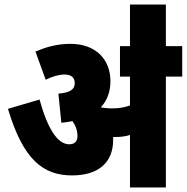

<svg xmlns="http://www.w3.org/2000/svg" viewBox="-20 -825 822 845"><path d="M478 -210C478 -214 478 -218 478 -222C481 -222 484 -222 486 -222C508 -222 531 -224 552 -231V0H710V-488H782V-622H710V-805H552V-622H508V-488H552V-361C525 -351 500 -348 473 -348C455 -348 439 -350 425 -352L424 -353C451 -382 466 -420 466 -468C466 -563 402 -632 290 -632C228 -632 181 -617 136 -598L181 -474C211 -489 240 -497 264 -497C294 -497 309 -483 309 -459C309 -432 289 -417 237 -413L250 -285C267 -286 283 -289 299 -292C313 -272 321 -251 321 -225C321 -205 310 -190 285 -190C235 -190 191 -253 154 -387L15 -346C82 -122 170 -53 297 -53C414 -53 478 -110 478 -210Z"/></svg>

Font: Noto Sans Condensed Black
Style: Regular
Weight: 900
Width: 3
Designer: Monotype Design Team
Foundry: Monotype Imaging Inc.
Version: Version 2.013